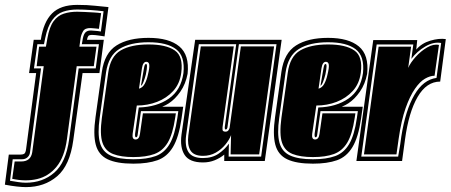

<svg xmlns="http://www.w3.org/2000/svg" viewBox="-87 -659 1845 786"><path d="M19 107Q4 107 -18.5 104.5Q-41 102 -67 97L-51 -26H-5Q6 -26 12 -29.5Q18 -33 20 -50L61 -360H32L51 -496H80Q91 -569 126 -604Q161 -639 229 -639Q271 -639 301.5 -635.5Q332 -632 357 -630L341 -510Q334 -511 317.5 -513.5Q301 -516 290 -516Q278 -516 274.5 -511.5Q271 -507 269 -496H338L320 -360H251L213 -85Q199 18 147 62.5Q95 107 19 107ZM19 89Q88 89 135.5 47.5Q183 6 196 -88L235 -379H305L318 -478H248L252 -501Q256 -521 264.5 -528Q273 -535 288 -534Q303 -533 306.5 -532.5Q310 -532 312.5 -532Q315 -532 326 -530L337 -613Q313 -616 283.5 -618Q254 -620 229 -620Q197 -620 171 -611Q145 -602 126.5 -576.5Q108 -551 98 -503L93 -478H66L52 -379H81L36 -37Q35 -24 26 -15.5Q17 -7 3 -7H-35L-46 81Q-29 84 -12 86.5Q5 89 19 89ZM-37 73 -27 2H0Q39 2 45 -36L92 -388H63L73 -468H101L107 -502Q115 -548 132 -571.5Q149 -595 174 -603Q199 -611 229 -611Q241 -611 259.5 -610Q278 -609 297 -608Q316 -607 327 -605L318 -541Q311 -542 303.5 -542.5Q296 -543 285 -544Q261 -545 253 -531Q245 -517 243 -503L238 -468H308L297 -388H227L187 -89Q177 -16 144.5 23.5Q112 63 65 74Q18 85 -37 73Z M459 11Q391 11 353.5 -7Q316 -25 305 -67Q294 -109 304 -179L330 -365Q341 -442 390 -473Q439 -504 521 -504Q605 -504 647 -469Q689 -434 681 -357Q673 -315 651.5 -284Q630 -253 604 -236Q598 -232 592 -229Q586 -226 577 -222H663L656 -173Q645 -97 621 -57Q597 -17 557.5 -3Q518 11 459 11ZM459 -7Q514 -7 550 -20Q586 -33 607.5 -69.5Q629 -106 639 -176L643 -204H490L477 -111Q476 -97 470 -97Q465 -97 466 -111L481 -219Q555 -221 604.5 -255.5Q654 -290 664 -360Q671 -429 634 -457.5Q597 -486 521 -486Q446 -486 401.5 -458.5Q357 -431 347 -362L321 -176Q312 -112 322 -75Q332 -38 365.5 -22.5Q399 -7 459 -7ZM459 -16Q408 -16 376 -28.5Q344 -41 332.5 -75Q321 -109 330 -176L356 -361Q365 -428 407 -452.5Q449 -477 521 -477Q593 -477 628.5 -452.5Q664 -428 655 -361Q649 -316 622 -286.5Q595 -257 556 -242Q517 -227 473 -227L456 -111Q453 -88 468 -88Q483 -88 486 -111L498 -195H633L630 -176Q620 -109 599.5 -75Q579 -41 545 -28.5Q511 -16 459 -16ZM482 -296Q497 -300 505.5 -316Q514 -332 518 -351Q526 -383 524 -394.5Q522 -406 512 -406Q498 -406 494 -379ZM490 -308 502 -378Q504 -390 506 -393.5Q508 -397 511 -397Q519 -397 510 -354Q506 -338 500.5 -324Q495 -310 490 -308Z M744 6Q689 6 669 -24.5Q649 -55 656 -108L712 -496H1066L997 0H831V-26Q814 -12 792 -3Q770 6 744 6ZM744 -12Q782 -12 808 -30Q834 -48 850 -71L849 -18H982L1045 -478H891L844 -137L842 -132Q841 -129 836 -129Q833 -129 833 -138L880 -478H727L675 -105Q669 -61 684.5 -36.5Q700 -12 744 -12ZM744 -21Q706 -21 692.5 -43.5Q679 -66 684 -105L735 -469H870L824 -138Q823 -126 826 -123Q829 -120 836 -120Q844 -120 848 -125.5Q852 -131 853 -136L899 -469H1035L974 -27H857L859 -106Q852 -87 835.5 -67Q819 -47 796 -34Q773 -21 744 -21Z M1194 11Q1126 11 1088.5 -7Q1051 -25 1040 -67Q1029 -109 1039 -179L1065 -365Q1076 -442 1125 -473Q1174 -504 1256 -504Q1340 -504 1382 -469Q1424 -434 1416 -357Q1408 -315 1386.5 -284Q1365 -253 1339 -236Q1333 -232 1327 -229Q1321 -226 1312 -222H1398L1391 -173Q1380 -97 1356 -57Q1332 -17 1292.5 -3Q1253 11 1194 11ZM1194 -7Q1249 -7 1285 -20Q1321 -33 1342.5 -69.5Q1364 -106 1374 -176L1378 -204H1225L1212 -111Q1211 -97 1205 -97Q1200 -97 1201 -111L1216 -219Q1290 -221 1339.5 -255.5Q1389 -290 1399 -360Q1406 -429 1369 -457.5Q1332 -486 1256 -486Q1181 -486 1136.5 -458.5Q1092 -431 1082 -362L1056 -176Q1047 -112 1057 -75Q1067 -38 1100.5 -22.5Q1134 -7 1194 -7ZM1194 -16Q1143 -16 1111 -28.5Q1079 -41 1067.5 -75Q1056 -109 1065 -176L1091 -361Q1100 -428 1142 -452.5Q1184 -477 1256 -477Q1328 -477 1363.5 -452.5Q1399 -428 1390 -361Q1384 -316 1357 -286.5Q1330 -257 1291 -242Q1252 -227 1208 -227L1191 -111Q1188 -88 1203 -88Q1218 -88 1221 -111L1233 -195H1368L1365 -176Q1355 -109 1334.5 -75Q1314 -41 1280 -28.5Q1246 -16 1194 -16ZM1217 -296Q1232 -300 1240.5 -316Q1249 -332 1253 -351Q1261 -383 1259 -394.5Q1257 -406 1247 -406Q1233 -406 1229 -379ZM1225 -308 1237 -378Q1239 -390 1241 -393.5Q1243 -397 1246 -397Q1254 -397 1245 -354Q1241 -338 1235.5 -324Q1230 -310 1225 -308Z M1372 0 1441 -495H1621L1617 -456Q1639 -482 1674.5 -492.5Q1710 -503 1738 -499L1715 -325Q1659 -325 1622.5 -262Q1586 -199 1571 -88L1559 0ZM1392 -18H1543Q1549 -53 1551.5 -68.5Q1554 -84 1556 -101Q1573 -208 1609.5 -270.5Q1646 -333 1700 -340L1719 -483Q1689 -489 1654.5 -469Q1620 -449 1597 -418L1605 -477H1455ZM1403 -27 1463 -468H1596L1584 -381Q1593 -402 1614.5 -426Q1636 -450 1662 -465Q1688 -480 1710 -475L1692 -349Q1674 -349 1653 -337Q1632 -325 1612 -296Q1591 -266 1573.5 -216.5Q1556 -167 1545 -91L1536 -27Z"/></svg>

Font: Alumni Sans Collegiate One
Style: Italic
Weight: 400
Italic angle: -8°
Designer: Robert E. Leuschke
Foundry: Robert E. Leuschke
Version: Version 1.100